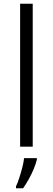

<svg xmlns="http://www.w3.org/2000/svg" viewBox="-20 -780 281 1021"><path d="M154 0H87V-760H154ZM176 69Q171 90 160 117Q149 144 134 171Q119 198 103 221H65V211Q73 195 82 167.5Q91 140 98.5 111Q106 82 108 61H176Z"/></svg>

Font: Noto Sans Oriya Light
Style: Regular
Weight: 300
Version: Version 2.003